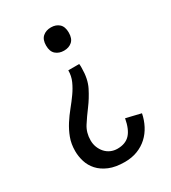

<svg xmlns="http://www.w3.org/2000/svg" viewBox="-189 -643 869 975"><g transform="rotate(-30 245.0 -155.0)"><path d="M60 0ZM333 -477Q333 -442 314.5 -425.5Q296 -409 267 -409Q238 -409 219 -425.5Q200 -442 200 -477Q200 -512 219 -528.5Q238 -545 267 -545Q296 -545 314.5 -528.5Q333 -512 333 -477ZM60 61Q60 19 73 -15.5Q86 -50 105.5 -80.5Q125 -111 147.5 -138.5Q170 -166 189.5 -193.5Q209 -221 222 -250Q235 -279 235 -312H299Q300 -306 300 -300Q300 -294 300 -288Q300 -224 277.5 -179.5Q255 -135 227.5 -98.5Q200 -62 177.5 -27Q155 8 155 53Q155 75 162.5 94Q170 113 183 127.5Q196 142 214 150Q232 158 253 158Q300 158 326 130.5Q352 103 363 43L450 64Q443 100 426.5 131.5Q410 163 385 186Q360 209 326.5 222Q293 235 252 235Q198 235 161 219.5Q124 204 101.5 179Q79 154 69.5 123Q60 92 60 61Z"/></g></svg>

Font: Orienta
Style: Regular
Weight: 400
Designer: Eduardo Rodriguez Tunni
Foundry: Eduardo Rodriguez Tunni
Version: Version 1.001